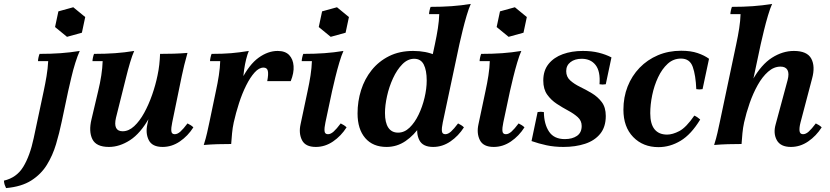

<svg xmlns="http://www.w3.org/2000/svg" viewBox="-129 -735 4235 980"><path d="M-98 225Q-102 217 -105 208.5Q-108 200 -109 187Q-44 172 -10 116Q24 60 43 -30L94 -270Q102 -307 108.5 -346Q115 -385 117 -423H65Q65 -431 67.5 -442Q70 -453 73 -460Q131 -460 180 -463.5Q229 -467 278 -475Q267 -451 255.5 -414.5Q244 -378 235 -339Q226 -300 219 -270L186 -114Q174 -56 157 1Q140 58 110.5 106Q81 154 31 186Q-19 218 -98 225ZM245 -698 306 -648 289 -568 213 -547 152 -597 169 -677Z M427 15Q362 15 342.5 -24.5Q323 -64 338 -126L372 -270Q382 -311 388 -350Q394 -389 395 -423H343Q343 -430 345.5 -441.5Q348 -453 351 -460Q409 -460 458 -463.5Q507 -467 556 -475Q546 -453 535 -416Q524 -379 514.5 -340Q505 -301 497 -270L463 -134Q455 -100 463.5 -82.5Q472 -65 497 -65Q528 -65 556 -91Q584 -117 607 -159Q630 -201 647.5 -251Q665 -301 675 -350H706Q678 -214 633 -134Q588 -54 534.5 -19.5Q481 15 427 15ZM701 15Q648 15 630.5 -19.5Q613 -54 623 -100L675 -350Q681 -378 684 -405Q687 -432 688 -460Q724 -460 758 -461Q792 -462 828 -465Q818 -430 811.5 -403Q805 -376 799 -348L750 -110Q744 -82 745.5 -66Q747 -50 763 -50Q777 -50 792 -63.5Q807 -77 828 -105Q836 -101 843.5 -96.5Q851 -92 858 -85Q830 -41 789 -13Q748 15 701 15Z M911 5Q922 -30 928 -57Q934 -84 940 -112L973 -270Q982 -311 988 -350Q994 -389 995 -423H943Q943 -430 945.5 -441.5Q948 -453 951 -460Q1009 -460 1050.5 -463.5Q1092 -467 1141 -475Q1134 -459 1127.5 -433Q1121 -407 1117 -379Q1113 -351 1112 -326L1064 -110Q1058 -82 1055.5 -55Q1053 -28 1051 0Q1015 0 981 1Q947 2 911 5ZM1235 -321Q1242 -357 1238 -373.5Q1234 -390 1216 -390Q1193 -390 1170.5 -365Q1148 -340 1127.5 -299Q1107 -258 1091 -208.5Q1075 -159 1064 -110H1033Q1062 -247 1102.5 -326.5Q1143 -406 1191 -440.5Q1239 -475 1288 -475Q1327 -475 1347 -454Q1367 -433 1369.5 -398Q1372 -363 1355 -321Z M1483 15Q1430 15 1412.5 -19.5Q1395 -54 1405 -100L1441 -270Q1450 -311 1456 -350Q1462 -389 1463 -423H1411Q1411 -430 1413.5 -441.5Q1416 -453 1419 -460Q1477 -460 1526 -463.5Q1575 -467 1624 -475Q1614 -453 1603 -416Q1592 -379 1582.5 -340Q1573 -301 1566 -270L1532 -110Q1526 -82 1527.5 -66Q1529 -50 1545 -50Q1559 -50 1574 -63.5Q1589 -77 1610 -105Q1618 -101 1625.5 -96.5Q1633 -92 1640 -85Q1612 -41 1571 -13Q1530 15 1483 15ZM1591 -698 1652 -648 1635 -568 1559 -547 1498 -597 1515 -677Z M2082 15Q2029 15 2011.5 -19.5Q1994 -54 2004 -100L2016 -155L2051 -250V-323L2091 -510Q2100 -552 2106 -590.5Q2112 -629 2113 -663H2061Q2061 -670 2063.5 -681.5Q2066 -693 2069 -700Q2127 -700 2176 -703.5Q2225 -707 2274 -715Q2264 -693 2253 -656Q2242 -619 2232.5 -580Q2223 -541 2216 -510L2131 -110Q2125 -82 2126.5 -66Q2128 -50 2144 -50Q2158 -50 2173 -63.5Q2188 -77 2209 -105Q2217 -101 2224.5 -96.5Q2232 -92 2239 -85Q2211 -41 2170 -13Q2129 15 2082 15ZM1844 15Q1774 15 1735 -30.5Q1696 -76 1696 -156Q1696 -218 1714 -275Q1732 -332 1768 -377Q1804 -422 1857 -448.5Q1910 -475 1980 -475Q2045 -475 2094 -453Q2143 -431 2160 -387L2087 -329Q2087 -267 2069 -206Q2051 -145 2018 -95Q1985 -45 1941 -15Q1897 15 1844 15ZM1903 -58Q1935 -58 1961.5 -83.5Q1988 -109 2007.5 -149.5Q2027 -190 2038 -236.5Q2049 -283 2049 -324Q2049 -376 2034 -405.5Q2019 -435 1985 -435Q1952 -435 1924.5 -407Q1897 -379 1877 -335.5Q1857 -292 1846.5 -244.5Q1836 -197 1836 -158Q1836 -109 1853 -83.5Q1870 -58 1903 -58Z M2391 15Q2338 15 2320.5 -19.5Q2303 -54 2313 -100L2349 -270Q2358 -311 2364 -350Q2370 -389 2371 -423H2319Q2319 -430 2321.5 -441.5Q2324 -453 2327 -460Q2385 -460 2434 -463.5Q2483 -467 2532 -475Q2522 -453 2511 -416Q2500 -379 2490.5 -340Q2481 -301 2474 -270L2440 -110Q2434 -82 2435.5 -66Q2437 -50 2453 -50Q2467 -50 2482 -63.5Q2497 -77 2518 -105Q2526 -101 2533.5 -96.5Q2541 -92 2548 -85Q2520 -41 2479 -13Q2438 15 2391 15ZM2499 -698 2560 -648 2543 -568 2467 -547 2406 -597 2423 -677Z M2747 15Q2700 15 2660.5 6.5Q2621 -2 2584 -15L2615 -163Q2631 -166 2647 -163Q2648 -101 2673.5 -63Q2699 -25 2754 -25Q2792 -25 2816 -41.5Q2840 -58 2840 -92Q2840 -119 2820 -137Q2800 -155 2771 -170.5Q2742 -186 2713 -205Q2684 -224 2664 -252Q2644 -280 2644 -324Q2644 -375 2671 -408.5Q2698 -442 2743.5 -458.5Q2789 -475 2846 -475Q2891 -475 2927 -466Q2963 -457 2992 -442L2963 -305Q2947 -302 2931 -305Q2936 -371 2911 -403Q2886 -435 2840 -435Q2805 -435 2783 -418Q2761 -401 2761 -372Q2761 -343 2781.5 -324.5Q2802 -306 2832 -291.5Q2862 -277 2892 -259Q2922 -241 2942.5 -214Q2963 -187 2963 -143Q2963 -87 2934.5 -52Q2906 -17 2857 -1Q2808 15 2747 15Z M3232 16Q3153 16 3103 -35.5Q3053 -87 3053 -175Q3053 -239 3074.5 -293.5Q3096 -348 3135.5 -389Q3175 -430 3229 -453Q3283 -476 3348 -476Q3397 -476 3432 -464Q3467 -452 3490 -435L3457 -280Q3441 -277 3425 -280Q3422 -351 3407 -393.5Q3392 -436 3347 -436Q3308 -436 3279 -409.5Q3250 -383 3230 -340.5Q3210 -298 3200 -249.5Q3190 -201 3190 -157Q3190 -102 3212 -75Q3234 -48 3276 -48Q3304 -48 3338.5 -66Q3373 -84 3415 -145Q3424 -141 3431 -136Q3438 -131 3445 -125Q3399 -49 3345 -16.5Q3291 16 3232 16Z M3516 5Q3527 -30 3533 -57Q3539 -84 3545 -112L3629 -510Q3638 -552 3644 -590.5Q3650 -629 3651 -663H3599Q3599 -670 3601.5 -681.5Q3604 -693 3607 -700Q3665 -700 3714 -703.5Q3763 -707 3812 -715Q3802 -693 3791 -656Q3780 -619 3770.5 -580Q3761 -541 3754 -510L3669 -110Q3663 -82 3660.5 -55Q3658 -28 3656 0Q3620 0 3586 1Q3552 2 3516 5ZM3908 15Q3855 15 3836 -19.5Q3817 -54 3830 -100L3891 -326Q3900 -360 3890.5 -377.5Q3881 -395 3855 -395Q3821 -395 3791.5 -369Q3762 -343 3738.5 -301Q3715 -259 3697.5 -209Q3680 -159 3669 -110H3638Q3667 -247 3712 -326.5Q3757 -406 3811.5 -440.5Q3866 -475 3923 -475Q3991 -475 4012 -435.5Q4033 -396 4016 -334L3957 -110Q3950 -83 3952 -66.5Q3954 -50 3970 -50Q3984 -50 3999 -63.5Q4014 -77 4035 -105Q4043 -101 4050.5 -96.5Q4058 -92 4065 -85Q4037 -41 3996 -13Q3955 15 3908 15Z"/></svg>

Font: Poltawski Nowy
Style: Bold Italic
Weight: 700
Italic angle: -12°
Designer: Adam Pótawski, Mateusz Machalski, Borys Kosmynka, Ania Wieluska
Foundry: Capitalics.wtf
Version: Version 1.001;gftools[0.9.25]